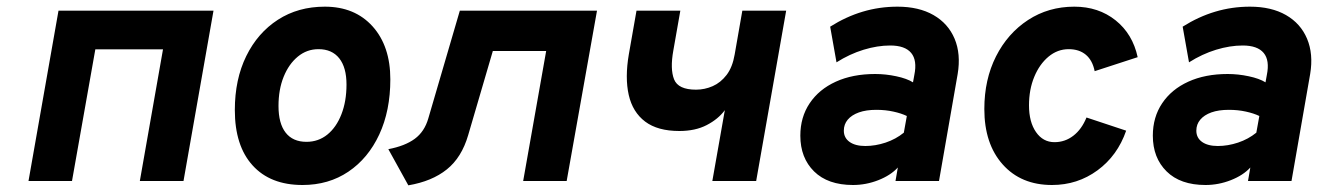

<svg xmlns="http://www.w3.org/2000/svg" viewBox="-20 -543 3954 576"><path d="M65.5 0 155.5 -511H620.5L530.5 0H399.5L469 -395H266L196 0Z M887.5 12Q791 12 737.8 -46.8Q684.5 -105.5 684.5 -213Q684.5 -305 718.8 -374.8Q753 -444.5 813.8 -483.8Q874.5 -523 954.5 -523Q1044.5 -523 1097.8 -463.8Q1151 -404.5 1151 -305Q1151 -211 1117.8 -139.5Q1084.5 -68 1025.2 -28Q966 12 887.5 12ZM899.5 -117.5Q935 -117.5 962 -139.2Q989 -161 1004.2 -200Q1019.5 -239 1019.5 -289.5Q1019.5 -340.5 997.8 -368Q976 -395.5 935.5 -395.5Q900.5 -395.5 873.5 -373.2Q846.5 -351 831 -312.8Q815.5 -274.5 815.5 -225Q815.5 -172.5 837 -145Q858.5 -117.5 899.5 -117.5Z M1205 13 1145 -95.5Q1195 -105 1224.2 -126.5Q1253.5 -148 1265 -188L1359.5 -511H1771L1680 0H1549.5L1618.5 -390H1458.5L1384.5 -137.5Q1365 -70.5 1320.5 -34.8Q1276 1 1205 13Z M2117 0 2154.5 -212.5Q2134.5 -185.5 2100.2 -167.8Q2066 -150 2018 -150Q1953 -150 1915.5 -178.2Q1878 -206.5 1866.2 -258.2Q1854.5 -310 1866.5 -380L1889.5 -511H2021L2000 -391.5Q1990 -336 2002.2 -305Q2014.5 -274 2068 -274Q2094 -274 2118 -284.5Q2142 -295 2159.8 -318.2Q2177.5 -341.5 2184 -379.5L2207 -511H2338.5L2248.5 0Z M2539 12Q2463.5 12 2422.2 -28.8Q2381 -69.5 2381 -136Q2381 -191.5 2409 -233.2Q2437 -275 2487.5 -298Q2538 -321 2605.5 -321Q2637 -321 2668.8 -314.2Q2700.5 -307.5 2719 -296L2723 -318Q2732 -362 2713.5 -384.2Q2695 -406.5 2650.5 -406.5Q2612.5 -406.5 2570.8 -393.8Q2529 -381 2489.5 -356L2470.5 -463Q2518 -493 2568.2 -508Q2618.5 -523 2672.5 -523Q2736.5 -523 2780.5 -497.8Q2824.5 -472.5 2843.8 -426.8Q2863 -381 2853 -321L2797 0H2666.5L2673.5 -40.5Q2652 -17 2615 -2.5Q2578 12 2539 12ZM2576 -105Q2606 -105 2636.8 -115.2Q2667.5 -125.5 2691.5 -145L2700.5 -195Q2684 -203 2660.2 -208.2Q2636.5 -213.5 2609 -213.5Q2578.5 -213.5 2556.8 -205.8Q2535 -198 2523.2 -184Q2511.5 -170 2511.5 -151Q2511.5 -129.5 2528.8 -117.2Q2546 -105 2576 -105Z M3136 12Q3043 12 2988 -49.8Q2933 -111.5 2933 -216Q2933 -304.5 2968 -373.8Q3003 -443 3064.2 -483Q3125.5 -523 3203 -523Q3275.5 -523 3326.8 -482Q3378 -441 3393 -371.5L3264 -329.5Q3257.5 -362 3237.5 -378.8Q3217.5 -395.5 3186 -395.5Q3152.5 -395.5 3125.5 -373Q3098.5 -350.5 3082.8 -312.5Q3067 -274.5 3067 -227Q3067 -177 3088 -146.8Q3109 -116.5 3143.5 -116.5Q3175 -116.5 3200 -135.8Q3225 -155 3239.5 -190.5L3358.5 -151Q3332.5 -76 3272.5 -32Q3212.5 12 3136 12Z M3596.5 12Q3521 12 3479.8 -28.8Q3438.5 -69.5 3438.5 -136Q3438.5 -191.5 3466.5 -233.2Q3494.5 -275 3545 -298Q3595.5 -321 3663 -321Q3694.5 -321 3726.2 -314.2Q3758 -307.5 3776.5 -296L3780.5 -318Q3789.5 -362 3771 -384.2Q3752.5 -406.5 3708 -406.5Q3670 -406.5 3628.2 -393.8Q3586.5 -381 3547 -356L3528 -463Q3575.5 -493 3625.8 -508Q3676 -523 3730 -523Q3794 -523 3838 -497.8Q3882 -472.5 3901.2 -426.8Q3920.5 -381 3910.5 -321L3854.5 0H3724L3731 -40.5Q3709.5 -17 3672.5 -2.5Q3635.5 12 3596.5 12ZM3633.5 -105Q3663.5 -105 3694.2 -115.2Q3725 -125.5 3749 -145L3758 -195Q3741.5 -203 3717.8 -208.2Q3694 -213.5 3666.5 -213.5Q3636 -213.5 3614.2 -205.8Q3592.5 -198 3580.8 -184Q3569 -170 3569 -151Q3569 -129.5 3586.2 -117.2Q3603.5 -105 3633.5 -105Z"/></svg>

Font: Overpass ExtraBold
Style: Italic
Weight: 800
Italic angle: -10°
Designer: Delve Withrington, Dave Bailey, Thomas Jockin
Foundry: Delve Fonts LLC
Version: Version 4.000